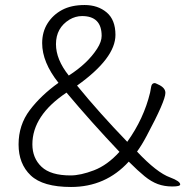

<svg xmlns="http://www.w3.org/2000/svg" viewBox="-20 -730 740 765"><path d="M263 15Q151 15 102.5 -31Q54 -77 54 -154.5Q54 -232 98.5 -291Q143 -350 213 -400Q148 -482 148 -558Q148 -603 169.5 -637Q191 -671 227.5 -690.5Q264 -710 317 -710Q370 -710 405 -680.5Q440 -651 440 -591Q440 -498 287 -389Q375 -281 487 -165Q553 -257 578 -361Q580 -372 582.5 -385.5Q585 -399 597 -399Q599 -399 609 -394Q639 -381 639 -360Q639 -328 564 -188Q545 -152 526 -126Q605 -42 658 -23Q698 -8 698 5Q698 13 666.5 13Q635 13 609 3.5Q583 -6 556.5 -27.5Q530 -49 493 -86Q401 15 263 15ZM261 -31Q301 -31 354.5 -51.5Q408 -72 456 -125Q344 -243 245 -361Q109 -270 109 -155Q109 -100 145.5 -65.5Q182 -31 261 -31ZM254 -429Q329 -477 367 -536Q385 -564 385 -587Q385 -666 307 -666Q281 -666 257 -652Q203 -619 203 -554Q203 -493 254 -429Z"/></svg>

Font: LXGW WenKai TC Light
Style: Regular
Weight: 300
Designer: LXGW / Fontworks Inc.
Foundry: LXGW / Fontworks Inc.
Version: Version 1.330